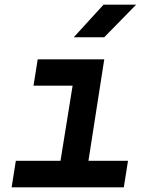

<svg xmlns="http://www.w3.org/2000/svg" viewBox="-20 -805 640 825"><path d="M297 -645H428L565 -785H425ZM30 0H512L530 -114H360L428 -550H142L124 -437H292L240 -114H48Z"/></svg>

Font: JetBrains Mono
Style: Bold Italic
Weight: 558
Italic angle: -9°
Monospace: yes
Designer: Philipp Nurullin, Konstantin Bulenkov
Foundry: JetBrains
Version: Version 2.305